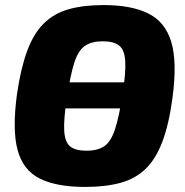

<svg xmlns="http://www.w3.org/2000/svg" viewBox="-20 -724 732 758"><path d="M95 -296V-399H578V-296ZM389 -704Q498 -704 565 -671Q632 -638 656 -559Q680 -480 661 -338Q647 -233 621 -164.5Q595 -96 554.5 -57Q514 -18 455 -2Q396 14 316 14Q203 14 137 -19Q71 -52 49.5 -131.5Q28 -211 47 -352Q62 -455 87.5 -523.5Q113 -592 153 -631.5Q193 -671 251 -687.5Q309 -704 389 -704ZM386 -561Q342 -561 315.5 -543Q289 -525 273.5 -477Q258 -429 244 -338Q231 -253 233.5 -208Q236 -163 257 -146Q278 -129 321 -129Q366 -129 392 -147Q418 -165 434 -213.5Q450 -262 464 -352Q477 -437 474.5 -482Q472 -527 450.5 -544Q429 -561 386 -561Z"/></svg>

Font: Exo 2 ExtraBold
Style: Italic
Weight: 800
Italic angle: -8°
Designer: Natanael Gama
Foundry: Natanael Gama
Version: Version 2.010